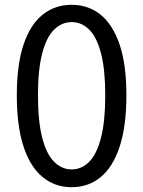

<svg xmlns="http://www.w3.org/2000/svg" viewBox="-20 -766 595 799"><path d="M278 13Q209 13 157.5 -29Q106 -71 78 -156Q50 -241 50 -369Q50 -497 78 -580.5Q106 -664 157.5 -705Q209 -746 278 -746Q348 -746 399 -704.5Q450 -663 478 -580Q506 -497 506 -369Q506 -241 478 -156Q450 -71 399 -29Q348 13 278 13ZM278 -61Q320 -61 351.5 -93Q383 -125 400.5 -193.5Q418 -262 418 -369Q418 -476 400.5 -543.5Q383 -611 351.5 -642.5Q320 -674 278 -674Q237 -674 205 -642.5Q173 -611 155.5 -543.5Q138 -476 138 -369Q138 -262 155.5 -193.5Q173 -125 205 -93Q237 -61 278 -61Z"/></svg>

Font: Noto Sans HK
Style: Regular
Weight: 400
Designer: Ryoko NISHIZUKA 西塚涼子 (kana, bopomofo & ideographs); Paul D. Hunt (Latin, Greek & Cyrillic); Sandoll Communications 산돌커뮤니
Foundry: Adobe
Version: Version 2.004-H2;hotconv 1.0.118;makeotfexe 2.5.65603